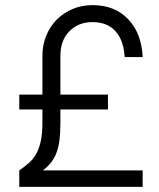

<svg xmlns="http://www.w3.org/2000/svg" viewBox="-20 -727 620 747"><path d="M55 -359H145V-510Q145 -552 160 -588.5Q175 -625 201 -651Q227 -677 262.5 -692Q298 -707 340 -707Q427 -707 479 -652Q531 -597 535 -505H465Q461 -571 429 -606Q397 -641 340 -641Q285 -641 250 -605.5Q215 -570 215 -510V-359H400V-301H215V-250Q215 -211 211.5 -182.5Q208 -154 199.5 -132Q191 -110 178 -94Q165 -78 147 -64H535V0H55V-64Q77 -79 94 -94.5Q111 -110 122 -130.5Q133 -151 139 -179.5Q145 -208 145 -250V-301H55Z"/></svg>

Font: PT Root UI Web
Style: Regular
Weight: 400
Designer: Vitaly Kuzmin
Foundry: ParaType Ltd.
Version: Version 1.000W